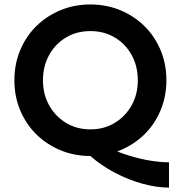

<svg xmlns="http://www.w3.org/2000/svg" viewBox="-20 -689 816 866"><path d="M387.7 14.6Q316.4 14.6 254.4 -10.7Q192.4 -36.1 145.5 -81.5Q98.6 -127 71.8 -189.9Q44.9 -252.9 44.9 -327.1Q44.9 -401.4 71.8 -464.4Q98.6 -527.3 145.5 -572.8Q192.4 -618.2 254.4 -643.6Q316.4 -668.9 387.7 -668.9Q459 -668.9 521 -643.6Q583 -618.2 629.9 -572.8Q676.8 -527.3 703.6 -464.4Q730.5 -401.4 730.5 -327.1Q730.5 -252.9 703.6 -189.9Q676.8 -127 629.9 -81.5Q583 -36.1 521 -10.7Q459 14.6 387.7 14.6ZM742.2 157.2Q686.5 157.2 622.6 139.6Q558.6 122.1 497.6 89.8Q436.5 57.6 387.7 14.6L468.8 -23.4Q511.7 -2.9 560.1 12.2Q608.4 27.3 655.8 35.2Q703.1 43 742.2 43ZM387.7 -105.5Q449.2 -105.5 497.6 -134.8Q545.9 -164.1 573.7 -213.9Q601.6 -263.7 601.6 -327.1Q601.6 -390.6 573.7 -440.9Q545.9 -491.2 497.6 -520Q449.2 -548.8 387.7 -548.8Q326.2 -548.8 277.8 -520Q229.5 -491.2 201.7 -440.9Q173.8 -390.6 173.8 -327.1Q173.8 -263.7 201.7 -213.9Q229.5 -164.1 277.8 -134.8Q326.2 -105.5 387.7 -105.5Z"/></svg>

Font: Sen SemiBold
Style: Regular
Weight: 600
Designer: Kosal Sen, Philatype
Foundry: Philatype
Version: Version 2.000;gftools[0.9.31]